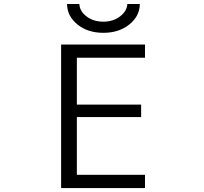

<svg xmlns="http://www.w3.org/2000/svg" viewBox="-20 -957 1040 977"><path d="M321.3 -936.5H383.8Q385.7 -899.4 420.9 -873Q456.1 -846.7 505.9 -846.7Q555.7 -846.7 590.8 -873.5Q626 -900.4 627.9 -936.5H691.4Q691.4 -876 638.7 -833Q585.9 -790 505.9 -790Q425.8 -790 373.5 -833Q321.3 -876 321.3 -936.5ZM371.1 -663.1V-424.8H698.2V-361.3H371.1V-67.4H717.8V0H291V-730.5H717.8V-663.1Z"/></svg>

Font: GenEi Gothic M SemiLight
Style: Regular
Weight: 350
Designer: o_tamon (Modified); [Source Han Sans]
Ryoko NISHIZUKA  (kana & ideographs); Paul D. Hunt (Latin, Greek & Cyrillic); Wenl
Version: Version 1.1a;Original Version 1.004